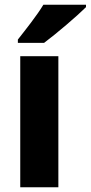

<svg xmlns="http://www.w3.org/2000/svg" viewBox="-20 -786 381 806"><path d="M341 -756V-766H162C135 -721 88 -662 55 -620V-606H165C216 -644 304 -719 341 -756ZM225 0V-550H65V0Z"/></svg>

Font: Noto Sans Thai Looped SemiCondensed ExtraBold
Style: Regular
Weight: 800
Width: 4
Designer: Sasikarn Vongin, Ben Mitchell
Foundry: The Fontpad Ltd
Version: Version 1.001